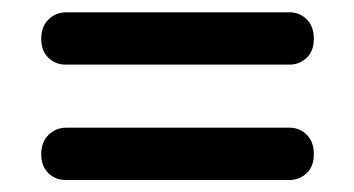

<svg xmlns="http://www.w3.org/2000/svg" viewBox="-20 -500 576 312"><path d="M47 -437Q47 -457 59 -468.5Q71 -480 87.5 -480H450.5Q467 -480 478.5 -468.5Q490 -457 490 -437Q490 -417 478.2 -406Q466.5 -395 450.5 -395H86.5Q70.5 -395 58.8 -406Q47 -417 47 -437ZM47 -249.5Q47 -269.5 59 -281Q71 -292.5 87.5 -292.5H450.5Q467 -292.5 478.5 -281Q490 -269.5 490 -249.5Q490 -229.5 478.2 -218.5Q466.5 -207.5 450.5 -207.5H86.5Q70.5 -207.5 58.8 -218.5Q47 -229.5 47 -249.5Z"/></svg>

Font: Fraunces 72pt S100 SemiBold
Style: Regular
Weight: 600
Version: Version 1.000; ttfautohint (v1.8.3)